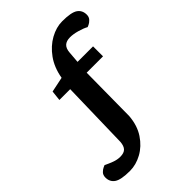

<svg xmlns="http://www.w3.org/2000/svg" viewBox="-311 -764 980 980"><g transform="rotate(-45 179.5 -273.5)"><path d="M111 -392H33L39 -447L121 -464Q132 -528 164.5 -573Q197 -618 240.5 -642Q284 -666 327 -666Q392 -666 416 -649.5Q440 -633 440 -601Q440 -584 429.5 -573Q419 -562 408.5 -557.5Q398 -553 398 -553Q378 -564 349 -572Q320 -580 298 -580Q271 -580 257 -567Q243 -554 241 -526L236 -464H348V-392H230L227 -82Q222 -18 192 27Q162 72 119 95.5Q76 119 32 119Q-32 119 -56.5 102.5Q-81 86 -81 54Q-81 36 -70.5 25.5Q-60 15 -49.5 10.5Q-39 6 -39 6Q-19 16 3.5 24.5Q26 33 48 33Q75 33 87.5 20Q100 7 102 -21Z"/></g></svg>

Font: Faustina VF Beta
Style: Regular
Weight: 400
Designer: Alfonso Garcia
Foundry: Omnibus-Type
Version: Version 1.006